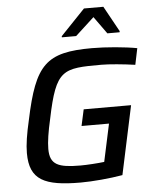

<svg xmlns="http://www.w3.org/2000/svg" viewBox="-60 -959 814 1017"><g transform="rotate(-5 346.5 -450.5)"><path d="M295 -773V-767H371L471 -859L537 -767H602L603 -773L528 -909H425ZM328 8C391 8 482 0 551 -12L629 -377H377L358 -290H504L461 -90C429 -86 370 -82 335 -82C216 -82 172 -100 172 -184C172 -222 180 -274 196 -344C249 -601 285 -604 491 -604C532 -604 608 -597 670 -588L688 -675C624 -687 523 -696 449 -696C204 -696 144 -636 83 -347C66 -274 57 -217 57 -172C57 -29 135 8 328 8Z"/></g></svg>

Font: Saira UNSAM Medium Italic
Style: Regular
Weight: 500
Italic angle: -12°
Designer: Hector Gatti with collaboration of the Omnibus-Type team
Foundry: Omnibus-Type
Version: Version 0.072;PS 000.072;hotconv 1.0.88;makeotf.lib2.5.64775